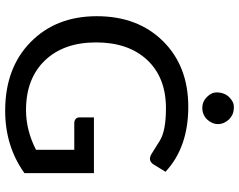

<svg xmlns="http://www.w3.org/2000/svg" viewBox="-114 -834 956 769"><g transform="rotate(90 364.5 -450.0)"><path d="M413.1 -781.7Q387.7 -781.7 369.1 -800Q350.6 -818.4 350.6 -837.9Q350.6 -870.1 369.4 -889.2Q388.2 -908.2 407.2 -908.2Q426.3 -908.2 438 -903.1Q449.7 -897.9 458.3 -889.2Q466.8 -880.4 472.2 -868.9Q477.5 -857.4 477.5 -844.7Q477.5 -832 472.2 -820.6Q466.8 -809.1 458.3 -800.3Q449.7 -791.5 437.7 -786.6Q425.8 -781.7 413.1 -781.7ZM424.3 7.8Q252.9 7.8 149.2 -94Q45.4 -195.8 45.4 -359.4Q45.4 -523.4 145.5 -624.5Q245.6 -725.6 408.2 -725.6Q570.8 -725.6 668.5 -634.3L639.6 -587.4Q624 -562 596.7 -578.6Q584 -586.4 544.4 -611.3Q504.9 -636.2 414.1 -636.2Q291 -636.2 220.7 -561Q150.4 -485.8 150.4 -356Q150.4 -226.6 222.9 -151.1Q295.4 -75.7 421.4 -75.7Q502.4 -75.7 580.6 -115.7V-269H473.1Q463.4 -269 457 -274.7Q450.7 -280.3 450.7 -289.1V-347.7H673.8V-69.3Q565.9 7.8 424.3 7.8Z"/></g></svg>

Font: Lato-Medium
Style: Regular
Weight: 500
Designer: Lukasz Dziedzic
Foundry: tyPoland Lukasz Dziedzic
Version: Version 2.006; 2014-01-15